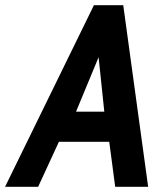

<svg xmlns="http://www.w3.org/2000/svg" viewBox="-64 -720 642 740"><path d="M-44.5 0 298 -700H411L507 0H380L357 -173.5H163L83 0ZM229 -289.5H338L316 -499.5Z"/></svg>

Font: Cabin Condensed
Style: Bold Italic
Weight: 700
Width: 3
Italic angle: -10°
Designer: Pablo Impallari
Foundry: Pablo Impallari. http://www.impallari.com Igino Marini. http://www.ikern.com
Version: Version 3.001; ttfautohint (v1.8.3)